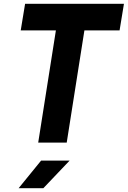

<svg xmlns="http://www.w3.org/2000/svg" viewBox="-20 -750 672 1010"><path d="M331 0H181L274 -590H89L112 -730H632L609 -590H424ZM208 240H78L196 95H346Z"/></svg>

Font: JetBrains Mono Extra Bold
Style: Italic
Weight: 800
Italic angle: -9°
Monospace: yes
Designer: Philipp Nurullin, Konstantin Bulenkov
Foundry: JetBrains
Version: 2.002